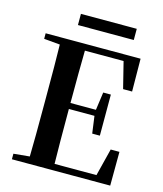

<svg xmlns="http://www.w3.org/2000/svg" viewBox="-129 -994 925 1090"><g transform="rotate(15 333.0 -449.5)"><path d="M210 -833.1V-898.8H538.2V-833.1ZM45.1 0V-32.6L198.2 -47.3H212.6V0ZM138.6 0Q140.6 -85.2 141 -171.8Q141.4 -258.5 141.4 -346.1V-393.6Q141.4 -481.3 141 -567.7Q140.6 -654.1 138.6 -740.5H286.3Q284.6 -655.6 284.1 -567.7Q283.6 -479.8 283.6 -387.2V-359.2Q283.6 -263 284.1 -174.8Q284.6 -86.6 286.3 0ZM212.6 0V-37.4H595.3L523.6 -3.7L572.5 -198.6H623.9L622.9 0ZM212.6 -359.5V-394.7H458.6V-359.5ZM447.8 -258.7 432.6 -369.7V-390.7L447.8 -500.1H492.7V-258.7ZM45.1 -707.9V-740.5H212.6V-694.2H198.2ZM551.8 -548 504.4 -738.1 574.9 -702.9H212.6V-740.5H603L604.7 -548Z"/></g></svg>

Font: Noto Serif JP
Style: Regular
Weight: 200
Designer: Ryoko NISHIZUKA 西塚涼子 (kana & ideographs); Frank Grießhammer (Latin, Greek & Cyrillic); Wenlong ZHANG 张文龙 (bopomofo); San
Foundry: Adobe
Version: Version 2.001;hotconv 1.1.0;makeotfexe 2.6.0